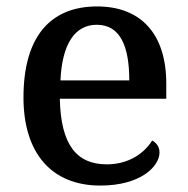

<svg xmlns="http://www.w3.org/2000/svg" viewBox="-20 -567 585 597"><path d="M292 10C418 10 476 -50 476 -93C476 -112 464 -125 453 -130C429 -91 381 -56 312 -56C218 -56 169 -117 166 -260H497V-307C497 -465 415 -547 282 -547C135 -547 53 -451 53 -264C53 -91 140 10 292 10ZM382 -317H168C173 -429 212 -490 281 -490C355 -490 382 -421 382 -317Z"/></svg>

Font: Noto Serif Telugu Medium
Style: Regular
Weight: 500
Designer: Jelle Bosma - Monotype Design Team
Foundry: Monotype Imaging Inc.
Version: Version 2.005